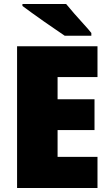

<svg xmlns="http://www.w3.org/2000/svg" viewBox="-20 -947 550 967"><path d="M471 0H66V-714H471V-559H270V-447H456V-292H270V-157H471ZM313 -927Q331 -905 354.5 -878Q378 -851 401.5 -825.5Q425 -800 440 -781V-767H306Q287 -780 258.5 -799.5Q230 -819 199 -840.5Q168 -862 140 -882.5Q112 -903 93 -917V-927Z"/></svg>

Font: Noto Sans Display Black
Style: Regular
Weight: 900
Designer: Monotype Design Team
Foundry: Monotype Imaging Inc.
Version: Version 2.003